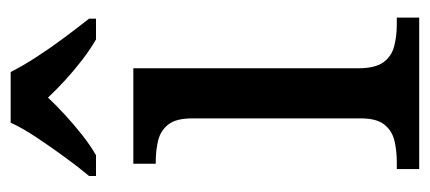

<svg xmlns="http://www.w3.org/2000/svg" viewBox="-243 -563 806 360"><g transform="rotate(-90 160.0 -383.0)"><path d="M23 0V-42H36Q58 -42 76.5 -46.5Q95 -51 106.5 -65.5Q118 -80 118 -109V-426Q118 -456 106.5 -470.5Q95 -485 76.5 -489.5Q58 -494 36 -494H33V-536H212V-114Q212 -83 223 -67.5Q234 -52 253 -47Q272 -42 294 -42H307V0ZM10 -619Q26 -638 45 -664Q64 -690 82 -717Q100 -744 110 -766H205Q216 -744 233.5 -717Q251 -690 270.5 -664Q290 -638 305 -619V-606H266Q247 -617 227.5 -632Q208 -647 190 -663.5Q172 -680 157 -696Q142 -680 124 -663.5Q106 -647 87 -632Q68 -617 49 -606H10Z"/></g></svg>

Font: Noto Serif Myanmar
Style: Regular
Weight: 400
Designer: Ben Mitchell and the Monotype Design Team
Foundry: Monotype Imaging Inc.
Version: Version 2.106